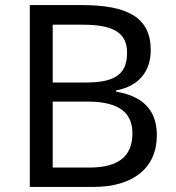

<svg xmlns="http://www.w3.org/2000/svg" viewBox="-20 -734 690 754"><path d="M97 0H348C501 0 596 -73 596 -203C596 -314 526 -359 436 -374V-379C524 -395 572 -453 572 -537C572 -667 479 -714 301 -714H97ZM187 -410V-637H305C426 -637 479 -605 479 -527C479 -450 441 -410 319 -410ZM187 -76V-335H324C456 -335 500 -285 500 -210C500 -130 457 -76 331 -76Z"/></svg>

Font: Noto Sans Elbasan
Style: Regular
Weight: 400
Designer: Monotype Design Team
Foundry: Monotype Imaging Inc.
Version: Version 2.004